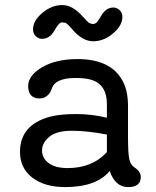

<svg xmlns="http://www.w3.org/2000/svg" viewBox="-20 -742 623 769"><path d="M408.2 -203.1Q329.1 -218.3 267.8 -218.3Q206.5 -218.3 177.5 -194.1Q148.4 -169.9 148.4 -139.2Q148.4 -108.4 175.3 -88.6Q202.1 -68.8 250.5 -68.8Q349.6 -68.8 408.2 -132.8ZM419.4 -57.1Q365.7 7.3 241.2 7.3Q158.2 7.3 109.1 -30.8Q60.1 -68.8 60.1 -133.8Q60.1 -241.7 179.7 -274.4Q220.2 -285.2 284.4 -285.2Q348.6 -285.2 408.2 -270.5V-324.2Q408.2 -404.8 343.8 -422.9Q320.8 -429.7 282.2 -429.7Q199.7 -429.7 187 -385.7Q179.2 -362.3 159.2 -352.1Q150.4 -347.7 139.2 -347.7Q92.8 -347.7 92.8 -397.5Q92.8 -439.9 148.7 -472.7Q204.6 -505.4 290.5 -505.4Q436 -505.4 478.5 -402.3Q492.7 -367.2 492.7 -319.3V-192.9Q492.7 -126.5 498 -103.8Q503.4 -81.1 518.1 -71.8Q543.9 -55.2 543.9 -33.2Q543.9 7.3 492.9 7.3Q441.9 7.3 419.4 -57.1ZM147.9 -586.4Q134.8 -586.4 123.5 -596.9Q112.3 -607.4 112.3 -624Q112.3 -659.2 149.7 -690.4Q187 -721.7 229 -721.7Q271 -721.7 311 -676.3Q331.1 -653.8 337.6 -649.9Q344.2 -646 352.5 -646Q360.8 -646 367.2 -652.3Q373.5 -658.7 385.3 -678.7Q404.3 -711.9 434.6 -711.9Q447.8 -711.9 459 -701.4Q470.2 -690.9 470.2 -674.3Q470.2 -640.1 433.1 -608.4Q396 -576.7 353 -576.7Q310.1 -576.7 269 -625Q248.5 -649.4 240.7 -650.9Q232.9 -652.3 227.5 -652.3Q216.3 -652.3 197.8 -619.4Q179.2 -586.4 147.9 -586.4Z"/></svg>

Font: Oldenburg
Style: Regular
Weight: 400
Designer: Nicole Fally
Foundry: Nicole Fally
Version: Version 1.001